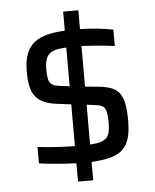

<svg xmlns="http://www.w3.org/2000/svg" viewBox="-51 -740 641 792"><g transform="rotate(-5 269.0 -344.0)"><path d="M468 -225C468 -340 440 -365 363 -374L303 -380V-548C346 -546 397 -542 440 -536V-604C397 -612 355 -617 303 -618V-696H240V-617C130 -611 69 -581 69 -463C69 -374 90 -330 183 -319L240 -312V-139C170 -140 118 -145 86 -149V-81C127 -75 186 -70 240 -68V8H303V-68C426 -75 468 -107 468 -225ZM240 -387 213 -390C161 -396 150 -402 150 -467C150 -533 181 -545 240 -547ZM303 -140V-305L324 -302C374 -297 387 -294 387 -223C387 -166 376 -144 303 -140Z"/></g></svg>

Font: Saira UNSAM
Style: Regular
Weight: 400
Designer: Hector Gatti with collaboration of the Omnibus-Type team
Foundry: Omnibus-Type
Version: Version 0.072;PS 000.072;hotconv 1.0.88;makeotf.lib2.5.64775